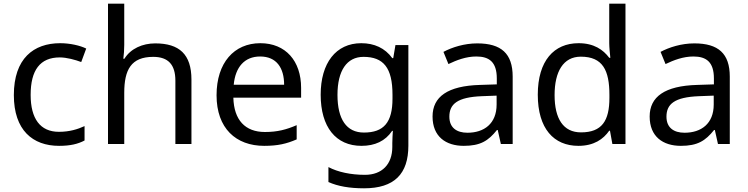

<svg xmlns="http://www.w3.org/2000/svg" viewBox="-20 -780 4054 1040"><path d="M300 10C361 10 402 0 438 -19V-97C401 -80 357 -66 299 -66C198 -66 146 -137 146 -266C146 -400 197 -469 304 -469C341 -469 388 -456 420 -444L447 -517C415 -533 360 -546 306 -546C162 -546 55 -463 55 -265C55 -75 157 10 300 10Z M565 0H653V-277C653 -402 690 -472 810 -472C892 -472 930 -429 930 -343V0H1017V-349C1017 -486 951 -545 821 -545C752 -545 688 -517 654 -462H648C651 -483 653 -511 653 -537V-760H565Z M1411 10C1484 10 1532 -1 1587 -25V-102C1531 -78 1483 -65 1415 -65C1308 -65 1247 -130 1244 -251H1611V-304C1611 -450 1527 -546 1390 -546C1248 -546 1153 -440 1153 -264C1153 -85 1258 10 1411 10ZM1246 -321C1255 -417 1305 -474 1389 -474C1478 -474 1519 -412 1519 -321Z M1952 240C2116 240 2192 162 2192 9V-536H2122L2110 -465H2105C2065 -520 2007 -546 1937 -546C1799 -546 1717 -438 1717 -267C1717 -92 1799 10 1938 10C2011 10 2067 -16 2104 -71H2108C2107 -59 2105 -21 2105 -5V16C2105 110 2049 167 1957 167C1880 167 1810 152 1759 125V206C1810 229 1874 240 1952 240ZM1951 -62C1857 -62 1808 -134 1808 -266C1808 -398 1859 -472 1949 -472C2057 -472 2106 -413 2106 -267V-246C2106 -117 2059 -62 1951 -62Z M2492 10C2582 10 2625 -17 2672 -76H2676L2693 0H2757V-365C2757 -490 2695 -545 2565 -545C2495 -545 2429 -524 2382 -499L2409 -433C2453 -454 2504 -474 2560 -474C2630 -474 2671 -444 2671 -355V-323L2580 -320C2405 -315 2323 -256 2323 -149C2323 -40 2395 10 2492 10ZM2512 -61C2454 -61 2414 -88 2414 -148C2414 -216 2457 -254 2591 -259L2670 -262V-214C2670 -110 2602 -61 2512 -61Z M3113 10C3197 10 3248 -26 3280 -72H3284L3297 0H3368V-760H3280V-546C3280 -526 3284 -484 3286 -467H3280C3247 -511 3197 -546 3114 -546C2981 -546 2893 -451 2893 -267C2893 -83 2980 10 3113 10ZM3127 -63C3031 -63 2984 -137 2984 -265C2984 -392 3031 -473 3126 -473C3245 -473 3281 -399 3281 -266V-250C3281 -125 3240 -63 3127 -63Z M3668 10C3758 10 3801 -17 3848 -76H3852L3869 0H3933V-365C3933 -490 3871 -545 3741 -545C3671 -545 3605 -524 3558 -499L3585 -433C3629 -454 3680 -474 3736 -474C3806 -474 3847 -444 3847 -355V-323L3756 -320C3581 -315 3499 -256 3499 -149C3499 -40 3571 10 3668 10ZM3688 -61C3630 -61 3590 -88 3590 -148C3590 -216 3633 -254 3767 -259L3846 -262V-214C3846 -110 3778 -61 3688 -61Z"/></svg>

Font: Noto Sans Math
Style: Regular
Weight: 400
Designer: Monotype Design Team, Delve Withrington, Jeff Kellem
Foundry: Monotype Imaging Inc., Delve Fonts LLC
Version: Version 3.000